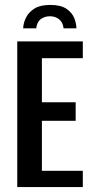

<svg xmlns="http://www.w3.org/2000/svg" viewBox="-20 -759 377 779"><path d="M184 -739Q227 -739 250 -723Q273 -707 281.5 -685Q290 -663 290 -644H238Q235 -669 219.5 -681Q204 -693 183 -693Q161 -693 145.5 -681.5Q130 -670 127 -644H74Q75 -668 86.5 -689.5Q98 -711 121 -725Q144 -739 184 -739ZM50 0V-591H316V-523H150V-344H287V-269H150V-66H316V0Z"/></svg>

Font: Alumni Sans Thin SemiBold
Style: Regular
Weight: 600
Version: Version 1.018